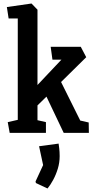

<svg xmlns="http://www.w3.org/2000/svg" viewBox="-20 -755 541 1091"><path d="M35 0 24 -61 81 -74V-650H29L19 -715L159 -735L193 -700V-272L329 -416H278L268 -489H439L470 -430L327 -289L436 -70L484 -59L485 0H342L244 -206L193 -156V-72L241 -61V0ZM184 285 182 276 225 183 202 76 313 61Q314 67 316.5 87.5Q319 108 319 132Q319 169 308.5 203.5Q298 238 282 267.5Q266 297 250 316Z"/></svg>

Font: Kreon Light SemiBold
Style: Regular
Weight: 600
Version: Version 2.002